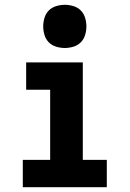

<svg xmlns="http://www.w3.org/2000/svg" viewBox="-20 -780 540 800"><path d="M75 0V-114H189V-406H89V-520H325V-114H425V0ZM250 -580Q232 -580 214 -585.5Q196 -591 183.5 -603.5Q171 -616 165.5 -634Q160 -652 160 -670Q160 -688 165.5 -706Q171 -724 183.5 -736.5Q196 -749 214 -754.5Q232 -760 250 -760Q268 -760 286 -754.5Q304 -749 316.5 -736.5Q329 -724 334.5 -706Q340 -688 340 -670Q340 -652 334.5 -634Q329 -616 316.5 -603.5Q304 -591 286 -585.5Q268 -580 250 -580Z"/></svg>

Font: Iosevka Curly Slab Heavy
Style: Regular
Weight: 900
Monospace: yes
Designer: Belleve Invis
Foundry: Belleve Invis
Version: Version 22.1.2; ttfautohint (v1.8.4)